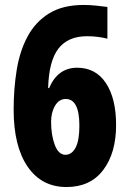

<svg xmlns="http://www.w3.org/2000/svg" viewBox="-20 -744 521 774"><path d="M35 -302Q35 -387 47.5 -463Q60 -539 91.5 -597.5Q123 -656 178 -690Q233 -724 317 -724Q342 -724 366 -721.5Q390 -719 413 -716V-588Q374 -598 331 -598Q254 -598 215.5 -548Q177 -498 174 -389H178Q213 -471 291 -471Q366 -471 407 -409Q448 -347 448 -240Q448 -127 396 -58.5Q344 10 248 10Q148 10 91.5 -72Q35 -154 35 -302ZM244 -120Q269 -120 284.5 -148.5Q300 -177 300 -237Q300 -345 245 -345Q218 -345 202 -318Q186 -291 186 -253Q186 -199 201 -159.5Q216 -120 244 -120Z"/></svg>

Font: Noto Sans Myanmar UI ExtraCondensed ExtraBold
Style: Regular
Weight: 800
Width: 2
Designer: Monotype Design Team
Foundry: Monotype Imaging Inc.
Version: Version 2.103; ttfautohint (v1.8.4.7-5d5b)